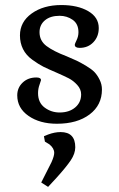

<svg xmlns="http://www.w3.org/2000/svg" viewBox="-20 -481 476 766"><path d="M207 226.6Q244.1 185.5 262.2 158.7Q280.3 131.8 280.3 106.4Q280.3 45.9 221.7 45.9Q198.2 45.9 171.9 55.7L155.3 62.5L159.2 84L176.8 94.7Q196.3 110.4 196.3 128.9Q196.3 141.6 185.5 166L144.5 247.1L171.9 264.6ZM386.7 -124Q386.7 -144.5 377.4 -163.1Q368.2 -181.6 356.9 -193.4Q345.7 -205.1 322.8 -218.8Q299.8 -232.4 286.1 -238.8Q272.5 -245.1 245.1 -256.8Q193.4 -276.4 165.5 -297.4Q137.7 -318.4 137.7 -352.5Q137.7 -381.8 159.2 -399.9Q180.7 -418 217.8 -418Q247.1 -418 270 -401.9Q293 -385.7 293 -352.5Q293 -335.9 285.6 -320.8Q278.3 -305.7 278.3 -302.7Q278.3 -290 297.9 -290Q331.1 -290 352.5 -312.5Q374 -335 374 -369.1Q374 -412.1 332 -436.5Q290 -460.9 224.6 -460.9Q153.3 -460.9 106.4 -427.2Q59.6 -393.6 59.6 -339.8Q59.6 -309.6 71.8 -285.2Q84 -260.7 108.9 -242.7Q133.8 -224.6 153.3 -214.8Q172.9 -205.1 205.1 -191.4Q236.3 -177.7 254.4 -168.5Q272.5 -159.2 288.1 -142.1Q303.7 -125 303.7 -104.5Q303.7 -72.3 279.8 -52.2Q255.9 -32.2 217.8 -32.2Q184.6 -32.2 158.2 -51.8Q131.8 -71.3 131.8 -109.4Q131.8 -127 137.7 -143.1Q143.6 -159.2 143.6 -161.1Q143.6 -171.9 125 -171.9Q91.8 -171.9 70.3 -151.4Q48.8 -130.9 48.8 -100.6Q48.8 -49.8 93.8 -18.6Q138.7 12.7 207 12.7Q288.1 12.7 337.4 -24.4Q386.7 -61.5 386.7 -124Z"/></svg>

Font: Kurale
Style: Regular
Weight: 400
Version: 1.0; ttfautohint (v1.3)